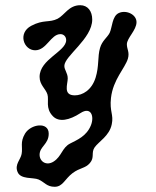

<svg xmlns="http://www.w3.org/2000/svg" viewBox="-20 -519 597 737"><path d="M201 -447C228 -461 244 -499 288 -499C317 -499 334 -476 334 -444C334 -370 227 -304 227 -266C227 -250 240 -239 240 -218C240 -196 221 -153 267 -153C297 -153 332 -173 347 -221C361 -266 354 -301 364 -335C372 -363 392 -375 401 -393C411 -414 410 -457 436 -469C464 -482 504 -464 504 -434C504 -403 467 -373 467 -349C467 -330 478 -319 471 -294C460 -257 414 -214 406 -143C400 -90 417 -80 409 -42C400 3 359 24 343 47C329 68 344 85 325 107C307 128 287 124 258 146C229 168 221 198 190 198C159 198 151 180 128 170C108 161 58 171 47 140C36 112 59 94 63 72C68 45 56 28 76 -6C98 -43 167 -53 167 -6C167 35 132 43 132 75C132 101 158 119 186 101C217 81 218 48 249 32C276 18 312 4 329 -38C343 -73 329 -111 289 -85C246 -57 206 -49 183 -73C153 -104 169 -135 162 -157C155 -179 132 -193 132 -224C132 -292 234 -321 234 -365C234 -378 225 -388 212 -388C175 -388 159 -326 115 -326C71 -326 47 -392 100 -420C147 -445 169 -431 201 -447Z"/></svg>

Font: PicNic
Style: Regular
Weight: 400
Designer: Mariel Nils
Foundry: Velvetyne Type Foundry
Version: Version 2.000;Glyphs 3.2.3 (3260)